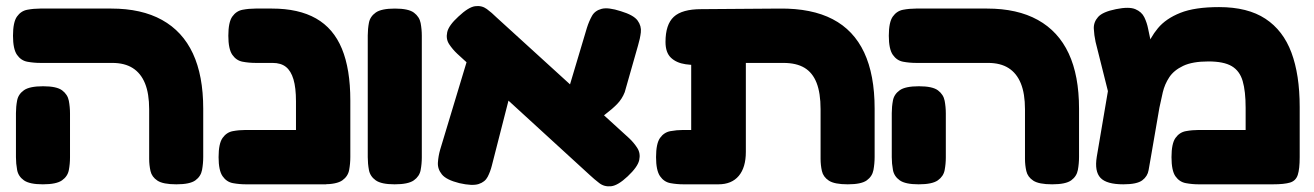

<svg xmlns="http://www.w3.org/2000/svg" viewBox="-20 -615 4448 650"><path d="M577 9Q532 9 513 -3.5Q494 -16 489.5 -36Q485 -56 485 -77V-245Q485 -298 471 -332.5Q457 -367 429.5 -384.5Q402 -402 360 -402H117Q94 -402 72.5 -406Q51 -410 37.5 -429.5Q24 -449 24 -494Q24 -540 37.5 -559Q51 -578 72.5 -582Q94 -586 116 -586H357Q459 -586 528.5 -547.5Q598 -509 633 -434Q668 -359 668 -247V-84Q668 -61 664 -39.5Q660 -18 641.5 -4.5Q623 9 577 9ZM125 9Q80 9 61 -4.5Q42 -18 38 -39.5Q34 -61 34 -83V-232Q34 -254 38 -275Q42 -296 61 -309.5Q80 -323 126 -323Q172 -323 190.5 -309Q209 -295 213 -274Q217 -253 217 -231V-82Q217 -60 213 -39Q209 -18 190 -4.5Q171 9 125 9Z M1074 9Q1030 9 1010.5 -3.5Q991 -16 986.5 -36Q982 -56 982 -77V-272Q982 -318 973.5 -346.5Q965 -375 948 -388.5Q931 -402 903 -402H846Q823 -402 801.5 -406Q780 -410 766.5 -429.5Q753 -449 753 -494Q753 -540 766.5 -559Q780 -578 801.5 -582Q823 -586 845 -586H901Q991 -586 1050 -552.5Q1109 -519 1137.5 -450Q1166 -381 1166 -275V-84Q1166 -61 1162 -39.5Q1158 -18 1139 -4.5Q1120 9 1074 9ZM813 9Q790 9 768.5 5Q747 1 733.5 -18.5Q720 -38 720 -83Q720 -129 733.5 -148Q747 -167 768 -171Q789 -175 812 -175H1085L1084 9Z M1316 9Q1271 9 1252 -4.5Q1233 -18 1229 -39.5Q1225 -61 1225 -83V-495Q1225 -517 1229 -538Q1233 -559 1252 -572.5Q1271 -586 1317 -586Q1363 -586 1381.5 -572Q1400 -558 1404 -537Q1408 -516 1408 -494V-82Q1408 -60 1404 -39Q1400 -18 1381 -4.5Q1362 9 1316 9Z M2105 -18Q2072 13 2049 15.5Q2026 18 2009 5Q1992 -8 1976 -23L1528 -433Q1512 -448 1500.5 -465.5Q1489 -483 1494 -506Q1499 -529 1532 -559Q1566 -591 1588.5 -594Q1611 -597 1628 -584.5Q1645 -572 1661 -556L2110 -147Q2126 -132 2137.5 -114Q2149 -96 2144 -73Q2139 -50 2105 -18ZM1535 5Q1491 -6 1476 -24.5Q1461 -43 1462.5 -65Q1464 -87 1470 -108L1566 -426L1720 -347L1645 -54Q1640 -34 1631 -16.5Q1622 1 1600.5 8Q1579 15 1535 5ZM1970 -179 1895 -280 1967 -521Q1974 -543 1984 -561Q1994 -579 2016.5 -585Q2039 -591 2082 -577Q2125 -564 2138.5 -545.5Q2152 -527 2149.5 -505.5Q2147 -484 2140 -461L2095 -303Q2086 -280 2069.5 -263Q2053 -246 2028.5 -227.5Q2004 -209 1970 -179Z M2294 9Q2271 9 2249.5 5Q2228 1 2214.5 -18.5Q2201 -38 2201 -83Q2201 -129 2214.5 -148Q2228 -167 2249.5 -171Q2271 -175 2293 -175H2320V-466L2444 -406Q2407 -400 2369.5 -396.5Q2332 -393 2301 -397.5Q2270 -402 2251.5 -419.5Q2233 -437 2233 -473Q2233 -532 2261 -558Q2289 -584 2354 -584L2620 -586Q2728 -587 2799 -550Q2870 -513 2905.5 -437.5Q2941 -362 2941 -247V-84Q2941 -61 2937 -39.5Q2933 -18 2914.5 -4.5Q2896 9 2850 9Q2805 9 2786 -3.5Q2767 -16 2762.5 -36Q2758 -56 2758 -77V-245Q2758 -300 2744.5 -334.5Q2731 -369 2703.5 -385.5Q2676 -402 2632 -402H2505V-101Q2505 -48 2481 -19.5Q2457 9 2412 9Z M3542 9Q3497 9 3478 -3.5Q3459 -16 3454.5 -36Q3450 -56 3450 -77V-245Q3450 -298 3436 -332.5Q3422 -367 3394.5 -384.5Q3367 -402 3325 -402H3082Q3059 -402 3037.5 -406Q3016 -410 3002.5 -429.5Q2989 -449 2989 -494Q2989 -540 3002.5 -559Q3016 -578 3037.5 -582Q3059 -586 3081 -586H3322Q3424 -586 3493.5 -547.5Q3563 -509 3598 -434Q3633 -359 3633 -247V-84Q3633 -61 3629 -39.5Q3625 -18 3606.5 -4.5Q3588 9 3542 9ZM3090 9Q3045 9 3026 -4.5Q3007 -18 3003 -39.5Q2999 -61 2999 -83V-232Q2999 -254 3003 -275Q3007 -296 3026 -309.5Q3045 -323 3091 -323Q3137 -323 3155.5 -309Q3174 -295 3178 -274Q3182 -253 3182 -231V-82Q3182 -60 3178 -39Q3174 -18 3155 -4.5Q3136 9 3090 9Z M4380 -253V-83Q4380 -43 4373.5 -23Q4367 -3 4347.5 3Q4328 9 4289 9H4038Q4016 9 3994.5 5Q3973 1 3959.5 -18Q3946 -37 3946 -83Q3946 -129 3959.5 -148Q3973 -167 3994.5 -171Q4016 -175 4039 -175H4197V-250Q4197 -306 4187 -340.5Q4177 -375 4150 -391Q4123 -407 4071 -407Q4017 -407 3985.5 -392Q3954 -377 3938.5 -353.5Q3923 -330 3916.5 -302.5Q3910 -275 3905 -250L3876 -82Q3872 -60 3868.5 -39Q3865 -18 3847 -4.5Q3829 9 3783 9Q3726 9 3705.5 -13Q3685 -35 3693 -84L3739 -355L3803 -278Q3821 -318 3832.5 -361.5Q3844 -405 3858.5 -446Q3873 -487 3900 -519.5Q3927 -552 3976 -571.5Q4025 -591 4107 -591Q4204 -591 4264 -551.5Q4324 -512 4352 -437Q4380 -362 4380 -253ZM3764 -174 3689 -473Q3684 -496 3683 -518Q3682 -540 3697.5 -557.5Q3713 -575 3758 -584Q3802 -593 3823.5 -584Q3845 -575 3854 -556.5Q3863 -538 3867 -517L3910 -313Z"/></svg>

Font: Fredoka SemiExpanded
Style: Bold
Weight: 700
Width: 6
Designer: Ben Nathan
Foundry: Milena B. Brandão, Ben Nathan
Version: Version 2.001